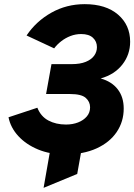

<svg xmlns="http://www.w3.org/2000/svg" viewBox="-20 -732 647 925"><path d="M190 173 239 -107H390L352 106ZM293 12Q221 12 163.2 -12Q105.5 -36 68.2 -76.5Q31 -117 21 -167L160 -213Q176.5 -171 213 -151.5Q249.5 -132 298 -132Q330 -132 356.2 -142.2Q382.5 -152.5 398.2 -171Q414 -189.5 414 -215Q414 -242 393 -260.5Q372 -279 318 -279H202L228 -423H325Q366 -423 393 -434Q420 -445 433.5 -463.5Q447 -482 447 -505Q447 -532 427.8 -550Q408.5 -568 371 -568Q344 -568 319.5 -558.5Q295 -549 274.8 -533.2Q254.5 -517.5 241 -499L108 -561Q154 -629.5 227.2 -670.8Q300.5 -712 388 -712Q490 -712 548.5 -661.8Q607 -611.5 607 -531Q607 -469 569.5 -421Q532 -373 465 -354Q518.5 -339 547.2 -301.8Q576 -264.5 576 -209Q576 -146 542.2 -96Q508.5 -46 445 -17Q381.5 12 293 12Z"/></svg>

Font: Overpass Black
Style: Italic
Weight: 900
Italic angle: -10°
Designer: Delve Withrington, Dave Bailey, Thomas Jockin
Foundry: Delve Fonts LLC
Version: Version 4.000